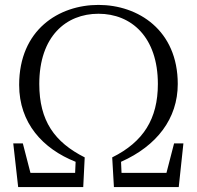

<svg xmlns="http://www.w3.org/2000/svg" viewBox="-20 -762 802 782"><path d="M54 0H319L325 -121C202 -183 140 -270 140 -420C140 -614 249 -706 381 -706C515 -706 623 -611 623 -420C623 -278 564 -184 437 -121L444 0H708L727 -178H689L658 -58H475L473 -103C619 -168 704 -279 704 -420C704 -639 543 -742 381 -742C220 -742 58 -641 58 -416C58 -261 154 -156 288 -103L286 -58H104L73 -178H34Z"/></svg>

Font: Noto Serif TC Light
Style: Regular
Weight: 300
Designer: Ryoko NISHIZUKA 西塚涼子 (kana & ideographs); Frank Grießhammer (Latin, Greek & Cyrillic); Wenlong ZHANG 张文龙 (bopomofo); San
Foundry: Adobe
Version: Version 2.001;hotconv 1.1.0;makeotfexe 2.6.0